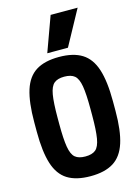

<svg xmlns="http://www.w3.org/2000/svg" viewBox="-146 -1078 842 1167"><g transform="rotate(-15 275.0 -495.0)"><path d="M275 10Q185 10 130.5 -24Q76 -58 52 -134Q28 -210 28 -335V-395Q28 -521 52 -596.5Q76 -672 130.5 -706Q185 -740 275 -740Q365 -740 419.5 -706Q474 -672 498.5 -596.5Q523 -521 523 -395V-335Q523 -210 498.5 -134Q474 -58 419.5 -24Q365 10 275 10ZM275 -114Q318 -114 340 -132.5Q362 -151 370.5 -201Q379 -251 379 -345V-385Q379 -480 370.5 -529.5Q362 -579 340 -597.5Q318 -616 275 -616Q233 -616 211 -597.5Q189 -579 180.5 -529.5Q172 -480 172 -385V-345Q172 -251 180.5 -201Q189 -151 211 -132.5Q233 -114 275 -114ZM343 -780H213L293 -1000H463Z"/></g></svg>

Font: M PLUS Code Latin SemiExpanded
Style: Bold
Weight: 700
Width: 6
Designer: Coji Morishita
Foundry: UNDERFOREST DESIGN
Version: Version 1.002; ttfautohint (v1.8.3)